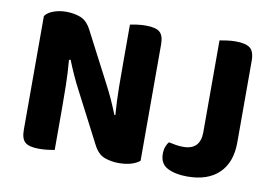

<svg xmlns="http://www.w3.org/2000/svg" viewBox="-70 -728 1222 855"><g transform="rotate(10 541.5 -301.0)"><path d="M606 -19Q592 -7 568 0.5Q544 8 511 8Q477 8 447 -3Q417 -14 397 -53L281 -277Q264 -309 249.5 -341Q235 -373 221 -408L214 -406Q219 -346 220 -291.5Q221 -237 221 -186V0Q211 2 191.5 4.5Q172 7 151 7Q106 7 88 -8.5Q70 -24 70 -64V-579Q82 -596 108.5 -605.5Q135 -615 165 -615Q200 -615 229.5 -604Q259 -593 279 -555L396 -330Q413 -298 427.5 -266Q442 -234 456 -199L460 -200Q455 -267 454.5 -327Q454 -387 454 -442V-608Q464 -610 483.5 -613Q503 -616 525 -616Q570 -616 588 -600.5Q606 -585 606 -545ZM1016 -174Q1016 -84 965.5 -35Q915 14 822 14Q768 14 733 -4Q698 -22 698 -67Q698 -86 703.5 -100Q709 -114 716 -122Q734 -118 749.5 -115.5Q765 -113 782 -113Q859 -113 859 -193V-608Q870 -610 890.5 -613Q911 -616 931 -616Q976 -616 996 -601Q1016 -586 1016 -542Z"/></g></svg>

Font: Baloo Bhaina 2
Style: Bold
Weight: 700
Designer: Yesha Goshar, Manish Minz, Shuchita Grover and Ek Type
Foundry: Ek Type
Version: Version 1.640;hotconv 1.0.111;makeotfexe 2.5.65597; ttfautoh